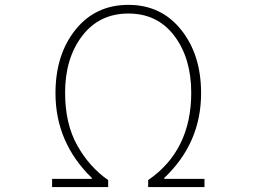

<svg xmlns="http://www.w3.org/2000/svg" viewBox="-20 -759 1040 779"><path d="M191.4 0V-33.2H352.5V-37.1Q205.1 -180.7 205.1 -380.9Q205.1 -537.1 286.1 -638.2Q367.2 -739.3 501 -739.3Q633.8 -739.3 714.8 -638.2Q795.9 -537.1 795.9 -380.9Q795.9 -178.7 646.5 -37.1V-33.2H809.6V0H581.1V-28.3Q755.9 -148.4 755.9 -382.8Q755.9 -522.5 687.5 -613.3Q619.1 -704.1 501 -704.1Q382.8 -704.1 313.5 -613.3Q244.1 -522.5 244.1 -382.8Q244.1 -256.8 293.5 -168.9Q342.8 -81.1 418.9 -28.3V0Z"/></svg>

Font: Gen Shin Gothic Monospace ExtraLight
Style: Regular
Weight: 200
Designer: [Source Han Sans]
Ryoko NISHIZUKA  (kana & ideographs); Paul D. Hunt (Latin, Greek & Cyrillic); Wenlong ZHANG  (bopomofo
Version: Version 1.002.20150607